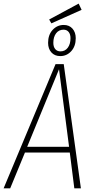

<svg xmlns="http://www.w3.org/2000/svg" viewBox="-33 -1034 525 1054"><path d="M415 -980 249 -905.8 236.8 -926.8 398.9 -1014.2ZM297.9 -726.1Q267.1 -726.1 249 -746.3Q231 -766.6 231 -798.8Q231 -842.8 255.9 -869.9Q280.8 -897 316.9 -897Q347.2 -897 365 -876.7Q382.8 -856.4 382.8 -824.2Q382.8 -780.3 358.2 -753.2Q333.5 -726.1 297.9 -726.1ZM315.9 -871.1Q290 -871.1 274.9 -851.1Q259.8 -831.1 259.8 -798.8Q259.8 -776.9 270.3 -764.4Q280.8 -752 298.8 -752Q324.2 -752 339.1 -772Q354 -792 354 -824.2Q354 -846.2 343.8 -858.6Q333.5 -871.1 315.9 -871.1ZM272 -682.1H316.9L411.1 0H375L350.1 -196.8H104L22.9 0H-13.2ZM116.2 -228H346.2L291 -653.8Z"/></svg>

Font: Fira Sans Compressed UltraLight
Style: Italic
Weight: 200
Width: 3
Italic angle: -8°
Designer: Carrois Corporate & Edenspiekermann AG
Foundry: Carrois Corporate GbR & Edenspiekermann AG
Version: Version 4.203;PS 004.203;hotconv 1.0.88;makeotf.lib2.5.64775